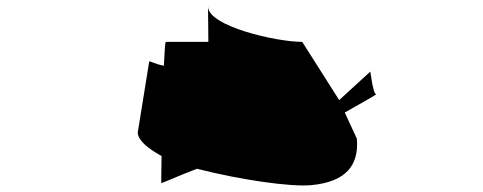

<svg xmlns="http://www.w3.org/2000/svg" viewBox="-20 -578 1476 587"><path d="M401 -172C403 -148 432 -124 474 -101C473 -55 473 -22 473 -19C473 -16 509 -34 582 -62C716 -28 868 -6 932 -12C1038 -22 1078 -73 1071 -154L1034 -234C1093 -267 1133 -290 1130 -290C1120 -290 1112 -366 1112 -359L1017 -272L904 -450C824 -450 616 -498 616 -558L617 -450H487C485 -450 483 -421 481 -377C450 -383 436 -394 436 -389Z"/></svg>

Font: Ampere
Style: SuExt
Weight: 400
Version: Version 1